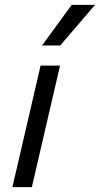

<svg xmlns="http://www.w3.org/2000/svg" viewBox="-20 -770 411 790"><path d="M227 -500 111 0H31L147 -500ZM275 -750H371L228 -583H153Z"/></svg>

Font: Work Sans
Style: Italic
Weight: 400
Italic angle: -13°
Designer: Wei Huang
Foundry: Wei Huang
Version: Version 2.012